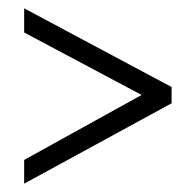

<svg xmlns="http://www.w3.org/2000/svg" viewBox="-20 -520 470 461"><path d="M38 -79V-136L320 -292L38 -442V-500L392 -311V-272Z"/></svg>

Font: Stick No Bills Light
Style: Regular
Weight: 300
Version: Version 2.000